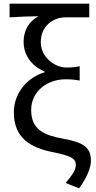

<svg xmlns="http://www.w3.org/2000/svg" viewBox="-20 -816 521 1041"><path d="M409 205C454 144 473 89 473 56C473 -18 431 -44 323 -64C223 -82 149 -111 149 -219C149 -325 241 -386 334 -386C362 -386 383 -385 412 -379V-457C383 -451 368 -450 340 -450C274 -450 201 -508 201 -587C201 -673 265 -722 337 -722H464V-796H32V-722C99 -726 129 -727 189 -728C138 -701 108 -652 108 -590C108 -512 156 -456 222 -428V-424C132 -398 55 -315 55 -207C55 -64 151 -14 267 9C366 29 391 44 391 77C391 107 376 127 336 176Z"/></svg>

Font: Noto Sans Mono CJK HK
Style: Regular
Weight: 400
Designer: Ryoko NISHIZUKA 西塚涼子 (kana, bopomofo & ideographs); Paul D. Hunt (Latin, Greek & Cyrillic); Sandoll Communications 산돌커뮤니
Foundry: Adobe
Version: Version 2.004;hotconv 1.0.118;makeotfexe 2.5.65603